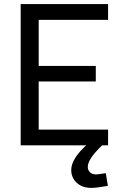

<svg xmlns="http://www.w3.org/2000/svg" viewBox="-20 -710 593 938"><path d="M81 0V-690H508V-613H169V-388H448V-312H169V-77H508V0ZM426 208Q394 208 372 195.5Q350 183 339 163.5Q328 144 328 122Q328 97 341 73Q354 49 373.5 27.5Q393 6 412 -9L480 -1Q460 18 443.5 37Q427 56 418 73.5Q409 91 409 106Q409 121 419.5 131.5Q430 142 449 142Q458 142 472.5 139.5Q487 137 497 136L507 198Q488 201 465.5 204.5Q443 208 426 208Z"/></svg>

Font: Cairo Medium
Style: Regular
Weight: 500
Designer: Mohamed Gaber, Accademia di Belle Arti di Urbino
Foundry: Kief Type Foundry, Accademia di Belle Arti di Urbino
Version: Version 3.117